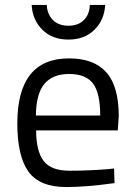

<svg xmlns="http://www.w3.org/2000/svg" viewBox="-20 -746 545 776"><path d="M412 -62 441 -65 443 -6Q329 10 248 10Q140 10 95 -52.5Q50 -115 50 -247Q50 -510 259 -510Q360 -510 410 -453.5Q460 -397 460 -276L456 -219H126Q126 -136 156 -96Q186 -56 260.5 -56Q335 -56 412 -62ZM385 -279Q385 -371 355.5 -409Q326 -447 259.5 -447Q193 -447 159.5 -407Q126 -367 125 -279ZM343 -726H405Q402 -666 362 -626Q322 -586 256.5 -586Q191 -586 151 -626Q111 -666 108 -726H169Q171 -688 194 -665Q217 -642 256.5 -642Q296 -642 319 -665Q342 -688 343 -726Z"/></svg>

Font: TitilliumWeb-Regular
Style: Regular
Weight: 400
Version: Version 1.001;PS 57.000;hotconv 1.0.70;makeotf.lib2.5.55311